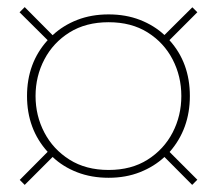

<svg xmlns="http://www.w3.org/2000/svg" viewBox="-20 -655 610 540"><path d="M49.5 -135 35.5 -149 114 -228Q56 -292 56 -385Q56 -478 114 -542L35 -620.5L49.5 -635L128 -556Q157.5 -583.5 197.2 -599Q237 -614.5 285.5 -614.5Q334 -614.5 373.8 -599Q413.5 -583.5 442.5 -556.5L521 -634.5L535 -620.5L456.5 -542Q514 -478.5 514 -385Q514 -292.5 457 -227.5L535 -149.5L520.5 -135L442.5 -213.5Q413.5 -186.5 373.8 -170.8Q334 -155 285.5 -155Q237 -155 197 -170.5Q157 -186 128 -213.5ZM285.5 -177Q349.5 -177 395.2 -206Q441 -235 465.5 -282.2Q490 -329.5 490 -385Q490 -440.5 465.5 -487.8Q441 -535 395.2 -563.8Q349.5 -592.5 285.5 -592.5Q221.5 -592.5 175.5 -563.8Q129.5 -535 104.8 -487.8Q80 -440.5 80 -385Q80 -329.5 104.8 -282.2Q129.5 -235 175.5 -206Q221.5 -177 285.5 -177Z"/></svg>

Font: Bodoni Moda 11pt
Style: Regular
Weight: 400
Version: Version 2.004